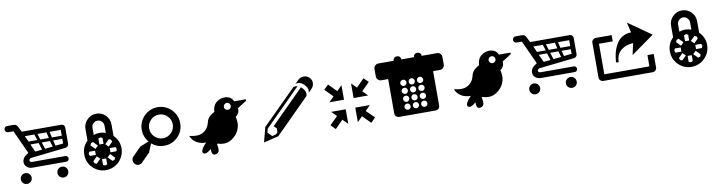

<svg xmlns="http://www.w3.org/2000/svg" viewBox="-26 -1406 8173 2185"><g transform="rotate(-10 4061.0 -313.0)"><path d="M167 -108.9Q193.8 -108.9 211.9 -90.6Q230 -72.3 230 -45.9Q230 -20 211.9 -2Q193.8 16.1 167 16.1Q141.6 16.1 123.3 -2.2Q105 -20.5 105 -45.9Q105 -72.3 123 -90.6Q141.1 -108.9 167 -108.9ZM652.8 -45.9Q652.8 -20 635 -2Q617.2 16.1 590.8 16.1Q564.5 16.1 546.1 -2Q527.8 -20 527.8 -45.9Q527.8 -72.3 546.1 -90.6Q564.5 -108.9 590.8 -108.9Q617.2 -108.9 635 -90.6Q652.8 -72.3 652.8 -45.9ZM209 -580.1H661.1Q682.6 -580.1 693.8 -568.8Q705.1 -557.6 705.1 -540V-353Q705.1 -337.4 694.3 -325.9Q683.6 -314.5 668 -313L264.2 -268.1Q252.4 -266.6 245.4 -259Q238.3 -251.5 237.8 -243.2Q237.3 -234.9 244.9 -228Q252.4 -221.2 266.1 -221.2H648.9Q664.6 -221.2 673.3 -210.9Q682.1 -200.7 682.1 -188.5Q682.1 -176.3 673.3 -166Q664.6 -155.8 648.9 -155.8H257.8Q226.1 -155.8 203.4 -171.9Q180.7 -188 172.9 -210.7Q165 -233.4 173.1 -259.5Q181.2 -285.6 206.1 -304.2L241.2 -330.1L117.2 -601.1H56.2Q39.6 -601.1 30 -612.3Q20.5 -623.5 20.5 -637Q20.5 -650.4 30 -661.6Q39.6 -672.9 56.2 -672.9H127Q151.9 -672.9 163.1 -662.8Q174.3 -652.8 184.1 -629.9ZM484.9 -523.9H380.9L401.9 -456.1H501ZM234.9 -523.9 266.1 -456.1H367.2L345.2 -523.9ZM321.8 -331.1 401.9 -338.9 376 -419.9H280.8ZM437 -342.8 526.9 -352.1 506.8 -419.9H412.1ZM649.9 -366.2V-419.9H543.9L560.1 -356.9ZM649.9 -456.1V-523.9H521L536.1 -456.1Z M1229.5 -351.1Q1294.9 -287.1 1294.9 -198.2Q1294.9 -139.6 1265.9 -90.1Q1236.8 -40.5 1187.3 -11.7Q1137.7 17.1 1079.6 17.1Q990.2 17.1 927.5 -45.9Q864.7 -108.9 864.7 -198.2Q864.7 -288.6 928.7 -351.1V-483.9Q928.7 -545.9 973.1 -590.3Q1017.6 -634.8 1079.6 -634.8Q1141.6 -634.8 1185.5 -590.6Q1229.5 -546.4 1229.5 -483.9ZM1009.8 -483.9V-400.9Q1077.1 -425.8 1148.9 -400.9V-483.9Q1148.9 -512.7 1128.4 -533.4Q1107.9 -554.2 1079.6 -554.2Q1050.3 -554.2 1030 -533.4Q1009.8 -512.7 1009.8 -483.9ZM993.7 -173.8V-222.2H925.8L915.5 -198.2L925.8 -173.8ZM1035.6 -122.1 1001.5 -155.8 952.6 -106 962.9 -82 986.8 -73.2ZM1102.5 -113.8H1054.7V-45.9L1078.6 -36.1L1102.5 -45.9ZM1154.8 -155.8 1120.6 -122.1 1169.9 -73.2 1194.8 -82 1203.6 -106ZM1162.6 -222.2V-173.8H1230.5L1240.7 -198.2L1230.5 -222.2ZM1120.6 -274.9 1154.8 -241.2 1203.6 -290 1194.8 -314 1169.9 -324.2ZM1054.7 -283.2H1102.5V-351.1L1078.6 -360.8L1054.7 -351.1ZM1001.5 -241.2 1035.6 -274.9 986.8 -324.2 962.9 -314.9 952.6 -290Z M1938.5 -207Q1872.6 -141.1 1780.3 -141.1Q1698.2 -141.1 1635.3 -193.8L1594.7 -94.2L1490.7 9.8Q1473.1 22 1454.6 22Q1430.2 22 1412.4 3.7Q1394.5 -14.6 1394.5 -39.1Q1394.5 -60.5 1406.2 -75.2L1509.3 -179.2L1610.4 -220.2Q1557.6 -283.2 1557.6 -366.2Q1557.6 -425.8 1587.9 -476.6Q1618.2 -527.3 1669.4 -557.1Q1720.7 -586.9 1780.3 -586.9Q1839.4 -586.9 1890.6 -556.9Q1941.9 -526.9 1972.2 -475.6Q2002.4 -424.3 2002.4 -365.2Q2002.4 -271 1938.5 -207ZM1683.6 -267.1Q1725.1 -227.1 1780.3 -227.1Q1835.9 -227.1 1876.2 -267.6Q1916.5 -308.1 1916.5 -365.2Q1916.5 -420.9 1876 -460.9Q1835.4 -501 1780.3 -501Q1724.1 -501 1683.8 -460.7Q1643.6 -420.4 1643.6 -365.2Q1643.6 -307.1 1683.6 -267.1Z M2649.4 -501H2784.7V-483.9L2678.7 -416Q2681.2 -397.9 2677.5 -381.8Q2673.8 -365.7 2667 -355.5Q2660.2 -345.2 2653.1 -337.6Q2646 -330.1 2640.6 -326.7L2635.3 -323.2Q2636.7 -318.8 2639.2 -310.8Q2641.6 -302.7 2644.3 -278.8Q2647 -254.9 2644.8 -231.7Q2642.6 -208.5 2630.6 -177.7Q2618.7 -147 2596.7 -121.1Q2571.8 -92.3 2543.5 -75Q2515.1 -57.6 2493.7 -52.2Q2472.2 -46.9 2448 -47.6Q2423.8 -48.3 2413.3 -50.8Q2402.8 -53.2 2391.6 -57.1Q2389.6 -58.1 2388.7 -58.1Q2381.3 -60.1 2377.7 -58.1Q2374 -56.2 2373.5 -53.7V-50.8Q2386.2 7.3 2375.5 30.8Q2364.7 54.2 2331.5 57.1Q2318.8 58.1 2310.1 51.3Q2301.3 44.4 2298.1 33.9Q2294.9 23.4 2293.7 12.7Q2292.5 2 2293 -5.9L2293.5 -13.2Q2234.9 38.6 2206.5 22.9Q2191.9 15.1 2193.8 -3.9Q2193.8 -5.9 2194.3 -7.8Q2198.7 -25.4 2213.6 -46.9Q2228.5 -68.4 2241.7 -81.1L2254.4 -94.2Q2224.6 -94.2 2199 -100.1Q2173.3 -106 2155.8 -115.5Q2138.2 -125 2124 -136.5Q2109.9 -147.9 2101.6 -159.7Q2093.3 -171.4 2087.4 -180.9Q2081.5 -190.4 2079.6 -196.3L2077.6 -202.1Q2080.6 -201.2 2085.4 -200.2Q2090.3 -199.2 2105 -196.5Q2119.6 -193.8 2133.3 -192.4Q2147 -190.9 2164.6 -190.9Q2182.1 -190.9 2195.3 -193.8Q2236.3 -202.1 2269 -233.6Q2301.8 -265.1 2314.5 -320.8Q2318.8 -340.8 2330.1 -358.4Q2341.3 -376 2354.2 -387Q2367.2 -397.9 2379.4 -406Q2391.6 -414.1 2399.9 -417.5L2407.7 -420.9Q2407.7 -459.5 2422.1 -488.8Q2436.5 -518.1 2459 -533.7Q2481.4 -549.3 2504.2 -556.6Q2526.9 -564 2548.3 -564Q2572.3 -564 2591.3 -557.4Q2610.4 -550.8 2620.8 -541.5Q2631.3 -532.2 2638.2 -523.2Q2645 -514.2 2647 -507.8ZM2535.2 -486.3Q2523.4 -474.6 2523.4 -458Q2523.4 -441.4 2535.2 -429.7Q2546.9 -418 2563.5 -418Q2580.1 -418 2591.8 -429.7Q2603.5 -441.4 2603.5 -458Q2603.5 -474.6 2591.8 -486.3Q2580.1 -498 2563.5 -498Q2546.9 -498 2535.2 -486.3Z M3540.5 -616.2Q3569.8 -587.9 3568.4 -550.5Q3566.9 -513.2 3537.6 -483.9L3500.5 -446.8Q3501.5 -448.7 3503.2 -451.9Q3504.9 -455.1 3506.3 -465.6Q3507.8 -476.1 3506.1 -486.8Q3504.4 -497.6 3495.4 -513.9Q3486.3 -530.3 3470.2 -545.9Q3456.1 -560.1 3440.7 -568.4Q3425.3 -576.7 3413.3 -578.4Q3401.4 -580.1 3391.6 -579.6Q3381.8 -579.1 3377 -577.1L3371.6 -575.2L3410.6 -613.8Q3437 -640.6 3476.1 -641.4Q3515.1 -642.1 3540.5 -616.2ZM3469.2 -416 3075.2 -22 2907.2 19 2904.3 16.1 2948.2 -151.9 3342.3 -543.9Q3366.2 -550.8 3390.6 -545.9L2972.2 -127.9L2960.4 -84L3008.3 -36.1L3053.2 -47.9L3073.2 -66.9L3075.2 -111.8L3043.5 -144L3426.3 -526.9Q3433.6 -520.5 3438.5 -515.1Q3454.6 -499.5 3463.6 -483.4Q3472.7 -467.3 3474.1 -455.8Q3475.6 -444.3 3474.9 -435.1Q3474.1 -425.8 3471.7 -420.9Z M3734.9 -503.9 3826.2 -411.1 3884.3 -470.2V-301.8H3716.3L3773.9 -359.9L3682.1 -452.1ZM3734.9 11.2 3682.1 -42 3773.9 -132.8 3716.3 -190.9H3884.3V-22.9L3826.2 -81.1ZM4145 -503.9 4197.3 -452.1 4105 -359.9 4163.1 -301.8H3995.1V-470.2L4053.2 -412.1ZM4053.2 -81.1 3995.1 -22.9V-190.9H4163.1L4105 -132.8L4197.3 -42L4145 11.2Z M4840.8 -640.1H5019Q5040.5 -640.1 5056.2 -624.3Q5071.8 -608.4 5071.8 -586.9V-499Q5071.8 -477.5 5056.2 -461.7Q5040.5 -445.8 5019 -445.8H4939V-55.2Q4939 -27.3 4925.5 -13.7Q4912.1 0 4882.8 0H4476.1Q4419.9 0 4419.9 -55.2V-445.8H4339.8Q4318.4 -445.8 4302.5 -461.7Q4286.6 -477.5 4286.6 -499V-586.9Q4286.6 -608.4 4302.5 -624.3Q4318.4 -640.1 4339.8 -640.1H4518.1V-644Q4518.1 -660.2 4529.5 -671.6Q4541 -683.1 4557.6 -683.1H4566.9Q4583 -683.1 4594.5 -671.6Q4606 -660.2 4606 -644V-640.1H4753.9V-644Q4753.9 -659.7 4765.1 -671.4Q4776.4 -683.1 4792 -683.1H4801.8Q4817.9 -683.1 4829.3 -671.6Q4840.8 -660.2 4840.8 -644ZM4584 -63Q4598.1 -63 4608.4 -73.5Q4618.7 -84 4618.7 -98.1Q4618.7 -113.3 4608.4 -123.5Q4598.1 -133.8 4584 -133.8Q4568.4 -133.8 4557.6 -123.5Q4546.9 -113.3 4546.9 -98.1Q4546.9 -83.5 4557.6 -73.2Q4568.4 -63 4584 -63ZM4584 -153.8Q4598.1 -153.8 4608.4 -164.3Q4618.7 -174.8 4618.7 -189.9Q4618.7 -204.1 4608.4 -214.6Q4598.1 -225.1 4584 -225.1Q4568.4 -225.1 4557.6 -214.8Q4546.9 -204.6 4546.9 -189.9Q4546.9 -174.8 4557.6 -164.3Q4568.4 -153.8 4584 -153.8ZM4584 -246.1Q4598.6 -246.1 4608.6 -256.3Q4618.7 -266.6 4618.7 -282.2Q4618.7 -296.4 4608.4 -306.6Q4598.1 -316.9 4584 -316.9Q4568.4 -316.9 4557.6 -306.6Q4546.9 -296.4 4546.9 -282.2Q4546.9 -266.6 4557.6 -256.3Q4568.4 -246.1 4584 -246.1ZM4584 -337.9Q4598.1 -337.9 4608.4 -348.4Q4618.7 -358.9 4618.7 -373Q4618.7 -388.2 4608.4 -398.7Q4598.1 -409.2 4584 -409.2Q4568.4 -409.2 4557.6 -398.7Q4546.9 -388.2 4546.9 -373Q4546.9 -358.4 4557.6 -348.1Q4568.4 -337.9 4584 -337.9ZM4679.7 -63Q4693.8 -63 4704.3 -73.5Q4714.8 -84 4714.8 -98.1Q4714.8 -113.3 4704.6 -123.5Q4694.3 -133.8 4679.7 -133.8Q4664.6 -133.8 4654.3 -123.5Q4644 -113.3 4644 -98.1Q4644 -84 4654.5 -73.5Q4665 -63 4679.7 -63ZM4679.7 -153.8Q4693.8 -153.8 4704.3 -164.3Q4714.8 -174.8 4714.8 -189.9Q4714.8 -204.1 4704.3 -214.6Q4693.8 -225.1 4679.7 -225.1Q4665 -225.1 4654.5 -214.6Q4644 -204.1 4644 -189.9Q4644 -174.8 4654.3 -164.3Q4664.6 -153.8 4679.7 -153.8ZM4679.7 -246.1Q4694.3 -246.1 4704.6 -256.3Q4714.8 -266.6 4714.8 -282.2Q4714.8 -296.4 4704.3 -306.6Q4693.8 -316.9 4679.7 -316.9Q4664.6 -316.9 4654.3 -306.6Q4644 -296.4 4644 -282.2Q4644 -266.6 4654.3 -256.3Q4664.6 -246.1 4679.7 -246.1ZM4679.7 -337.9Q4693.8 -337.9 4704.3 -348.4Q4714.8 -358.9 4714.8 -373Q4714.8 -388.2 4704.3 -398.7Q4693.8 -409.2 4679.7 -409.2Q4664.6 -409.2 4654.3 -398.7Q4644 -388.2 4644 -373Q4644 -358.4 4654.5 -348.1Q4665 -337.9 4679.7 -337.9ZM4775.9 -63Q4791.5 -63 4801.8 -73.2Q4812 -83.5 4812 -98.1Q4812 -113.3 4801.8 -123.5Q4791.5 -133.8 4775.9 -133.8Q4760.7 -133.8 4750.2 -123.5Q4739.7 -113.3 4739.7 -98.1Q4739.7 -84 4750.2 -73.5Q4760.7 -63 4775.9 -63ZM4775.9 -153.8Q4791.5 -153.8 4801.8 -164.3Q4812 -174.8 4812 -189.9Q4812 -204.6 4801.8 -214.8Q4791.5 -225.1 4775.9 -225.1Q4760.7 -225.1 4750.2 -214.6Q4739.7 -204.1 4739.7 -189.9Q4739.7 -174.8 4750.2 -164.3Q4760.7 -153.8 4775.9 -153.8ZM4775.9 -246.1Q4791.5 -246.1 4801.8 -256.3Q4812 -266.6 4812 -282.2Q4812 -296.9 4801.8 -306.9Q4791.5 -316.9 4775.9 -316.9Q4760.7 -316.9 4750.2 -306.6Q4739.7 -296.4 4739.7 -282.2Q4739.7 -266.6 4750.2 -256.3Q4760.7 -246.1 4775.9 -246.1ZM4775.9 -337.9Q4791.5 -337.9 4801.8 -348.1Q4812 -358.4 4812 -373Q4812 -388.2 4801.8 -398.7Q4791.5 -409.2 4775.9 -409.2Q4760.7 -409.2 4750.2 -398.7Q4739.7 -388.2 4739.7 -373Q4739.7 -358.9 4750.2 -348.4Q4760.7 -337.9 4775.9 -337.9Z M5708.5 -501H5843.8V-483.9L5737.8 -416Q5740.2 -397.9 5736.6 -381.8Q5732.9 -365.7 5726.1 -355.5Q5719.2 -345.2 5712.2 -337.6Q5705.1 -330.1 5699.7 -326.7L5694.3 -323.2Q5695.8 -318.8 5698.2 -310.8Q5700.7 -302.7 5703.4 -278.8Q5706.1 -254.9 5703.9 -231.7Q5701.7 -208.5 5689.7 -177.7Q5677.7 -147 5655.8 -121.1Q5630.9 -92.3 5602.5 -75Q5574.2 -57.6 5552.7 -52.2Q5531.2 -46.9 5507.1 -47.6Q5482.9 -48.3 5472.4 -50.8Q5461.9 -53.2 5450.7 -57.1Q5448.7 -58.1 5447.8 -58.1Q5440.4 -60.1 5436.8 -58.1Q5433.1 -56.2 5432.6 -53.7V-50.8Q5445.3 7.3 5434.6 30.8Q5423.8 54.2 5390.6 57.1Q5377.9 58.1 5369.1 51.3Q5360.4 44.4 5357.2 33.9Q5354 23.4 5352.8 12.7Q5351.6 2 5352.1 -5.9L5352.5 -13.2Q5293.9 38.6 5265.6 22.9Q5251 15.1 5252.9 -3.9Q5252.9 -5.9 5253.4 -7.8Q5257.8 -25.4 5272.7 -46.9Q5287.6 -68.4 5300.8 -81.1L5313.5 -94.2Q5283.7 -94.2 5258.1 -100.1Q5232.4 -106 5214.8 -115.5Q5197.3 -125 5183.1 -136.5Q5168.9 -147.9 5160.6 -159.7Q5152.3 -171.4 5146.5 -180.9Q5140.6 -190.4 5138.7 -196.3L5136.7 -202.1Q5139.6 -201.2 5144.5 -200.2Q5149.4 -199.2 5164.1 -196.5Q5178.7 -193.8 5192.4 -192.4Q5206.1 -190.9 5223.6 -190.9Q5241.2 -190.9 5254.4 -193.8Q5295.4 -202.1 5328.1 -233.6Q5360.8 -265.1 5373.5 -320.8Q5377.9 -340.8 5389.2 -358.4Q5400.4 -376 5413.3 -387Q5426.3 -397.9 5438.5 -406Q5450.7 -414.1 5459 -417.5L5466.8 -420.9Q5466.8 -459.5 5481.2 -488.8Q5495.6 -518.1 5518.1 -533.7Q5540.5 -549.3 5563.2 -556.6Q5585.9 -564 5607.4 -564Q5631.3 -564 5650.4 -557.4Q5669.4 -550.8 5679.9 -541.5Q5690.4 -532.2 5697.3 -523.2Q5704.1 -514.2 5706.1 -507.8ZM5594.2 -486.3Q5582.5 -474.6 5582.5 -458Q5582.5 -441.4 5594.2 -429.7Q5606 -418 5622.6 -418Q5639.2 -418 5650.9 -429.7Q5662.6 -441.4 5662.6 -458Q5662.6 -474.6 5650.9 -486.3Q5639.2 -498 5622.6 -498Q5606 -498 5594.2 -486.3Z M6042.5 -108.9Q6069.3 -108.9 6087.4 -90.6Q6105.5 -72.3 6105.5 -45.9Q6105.5 -20 6087.4 -2Q6069.3 16.1 6042.5 16.1Q6017.1 16.1 5998.8 -2.2Q5980.5 -20.5 5980.5 -45.9Q5980.5 -72.3 5998.5 -90.6Q6016.6 -108.9 6042.5 -108.9ZM6528.3 -45.9Q6528.3 -20 6510.5 -2Q6492.7 16.1 6466.3 16.1Q6439.9 16.1 6421.6 -2Q6403.3 -20 6403.3 -45.9Q6403.3 -72.3 6421.6 -90.6Q6439.9 -108.9 6466.3 -108.9Q6492.7 -108.9 6510.5 -90.6Q6528.3 -72.3 6528.3 -45.9ZM6084.5 -580.1H6536.6Q6558.1 -580.1 6569.3 -568.8Q6580.6 -557.6 6580.6 -540V-353Q6580.6 -337.4 6569.8 -325.9Q6559.1 -314.5 6543.5 -313L6139.6 -268.1Q6127.9 -266.6 6120.8 -259Q6113.8 -251.5 6113.3 -243.2Q6112.8 -234.9 6120.4 -228Q6127.9 -221.2 6141.6 -221.2H6524.4Q6540 -221.2 6548.8 -210.9Q6557.6 -200.7 6557.6 -188.5Q6557.6 -176.3 6548.8 -166Q6540 -155.8 6524.4 -155.8H6133.3Q6101.6 -155.8 6078.9 -171.9Q6056.2 -188 6048.3 -210.7Q6040.5 -233.4 6048.6 -259.5Q6056.6 -285.6 6081.5 -304.2L6116.7 -330.1L5992.7 -601.1H5931.6Q5915 -601.1 5905.5 -612.3Q5896 -623.5 5896 -637Q5896 -650.4 5905.5 -661.6Q5915 -672.9 5931.6 -672.9H6002.4Q6027.3 -672.9 6038.6 -662.8Q6049.8 -652.8 6059.6 -629.9ZM6360.4 -523.9H6256.3L6277.3 -456.1H6376.5ZM6110.4 -523.9 6141.6 -456.1H6242.7L6220.7 -523.9ZM6197.3 -331.1 6277.3 -338.9 6251.5 -419.9H6156.2ZM6312.5 -342.8 6402.3 -352.1 6382.3 -419.9H6287.6ZM6525.4 -366.2V-419.9H6419.4L6435.5 -356.9ZM6525.4 -456.1V-523.9H6396.5L6411.6 -456.1Z M7373 -202.1H7445.3V-46.9Q7445.3 -27.3 7431.4 -13.7Q7417.5 0 7397.9 0H6828.1Q6808.6 0 6794.4 -13.7Q6780.3 -27.3 6780.3 -46.9V-449.2Q6780.3 -469.2 6794.4 -483.2Q6808.6 -497.1 6828.1 -497.1H7011.2V-424.8H6852.1V-71.8H7373ZM7007.3 -180.2Q7007.3 -186.5 7007.8 -197.8Q7008.3 -209 7012.9 -241Q7017.6 -272.9 7025.4 -302Q7033.2 -331.1 7050.3 -366.7Q7067.4 -402.3 7090.3 -428Q7113.3 -453.6 7150.9 -471.2Q7188.5 -488.8 7234.4 -488.8L7207 -606.9L7472.2 -420.9L7207 -231.9L7236.3 -365.2Q7231.9 -365.2 7224.9 -364.7Q7217.8 -364.3 7197 -360.6Q7176.3 -356.9 7157.5 -350.6Q7138.7 -344.2 7115.7 -330.3Q7092.8 -316.4 7076.2 -297.6Q7059.6 -278.8 7048.3 -248.3Q7037.1 -217.8 7037.1 -180.2Z M7996.6 -351.1Q8062 -287.1 8062 -198.2Q8062 -139.6 8033 -90.1Q8003.9 -40.5 7954.3 -11.7Q7904.8 17.1 7846.7 17.1Q7757.3 17.1 7694.6 -45.9Q7631.8 -108.9 7631.8 -198.2Q7631.8 -288.6 7695.8 -351.1V-483.9Q7695.8 -545.9 7740.2 -590.3Q7784.7 -634.8 7846.7 -634.8Q7908.7 -634.8 7952.6 -590.6Q7996.6 -546.4 7996.6 -483.9ZM7776.9 -483.9V-400.9Q7844.2 -425.8 7916 -400.9V-483.9Q7916 -512.7 7895.5 -533.4Q7875 -554.2 7846.7 -554.2Q7817.4 -554.2 7797.1 -533.4Q7776.9 -512.7 7776.9 -483.9ZM7760.7 -173.8V-222.2H7692.9L7682.6 -198.2L7692.9 -173.8ZM7802.7 -122.1 7768.6 -155.8 7719.7 -106 7730 -82 7753.9 -73.2ZM7869.6 -113.8H7821.8V-45.9L7845.7 -36.1L7869.6 -45.9ZM7921.9 -155.8 7887.7 -122.1 7937 -73.2 7961.9 -82 7970.7 -106ZM7929.7 -222.2V-173.8H7997.6L8007.8 -198.2L7997.6 -222.2ZM7887.7 -274.9 7921.9 -241.2 7970.7 -290 7961.9 -314 7937 -324.2ZM7821.8 -283.2H7869.6V-351.1L7845.7 -360.8L7821.8 -351.1ZM7768.6 -241.2 7802.7 -274.9 7753.9 -324.2 7730 -314.9 7719.7 -290Z"/></g></svg>

Font: Modern Pictograms
Style: Normal
Weight: 400
Designer: John Caserta
Foundry: John Caserta
Version: 1.000